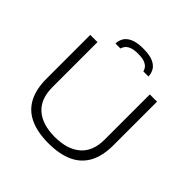

<svg xmlns="http://www.w3.org/2000/svg" viewBox="-219 -1059 1261 1261"><g transform="rotate(45 411.0 -428.5)"><path d="M410 12Q308 12 239 -20Q170 -52 135.5 -117Q101 -182 101 -280V-686H168V-266Q168 -158 231 -102.5Q294 -47 410 -47Q526 -47 590 -102.5Q654 -158 654 -266V-686H721V-280Q721 -182 686 -117Q651 -52 581.5 -20Q512 12 410 12ZM258 -763Q258 -788 271 -812.5Q284 -837 317.5 -853Q351 -869 412 -869Q473 -869 506 -853Q539 -837 551.5 -812.5Q564 -788 564 -763H517Q515 -774 506 -787.5Q497 -801 475 -811Q453 -821 411 -821Q370 -821 347.5 -811Q325 -801 316 -787.5Q307 -774 304 -763Z"/></g></svg>

Font: Archivo SemiExpanded ExtraLight
Style: Regular
Weight: 250
Width: 6
Designer: Hector Gatti
Foundry: Omnibus-Type
Version: Version 2.001